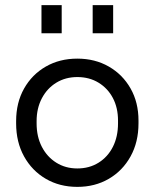

<svg xmlns="http://www.w3.org/2000/svg" viewBox="-20 -720 604 750"><path d="M282 10Q213 10 159 -21.5Q105 -53 74 -109Q43 -165 43 -238V-247Q43 -319 74 -374Q105 -429 159 -460Q213 -491 282 -491Q351 -491 405 -460Q459 -429 490 -374.5Q521 -320 521 -249V-238Q521 -165 490 -109Q459 -53 405 -21.5Q351 10 282 10ZM282 -62Q329 -62 365 -84.5Q401 -107 421 -146.5Q441 -186 441 -238V-249Q441 -299 421 -337Q401 -375 365 -397Q329 -419 282 -419Q236 -419 200 -397Q164 -375 143.5 -336Q123 -297 123 -247V-238Q123 -186 143.5 -146.5Q164 -107 200 -84.5Q236 -62 282 -62ZM342 -590V-700H422V-590ZM142 -590V-700H221V-590Z"/></svg>

Font: SUSE
Style: Regular
Weight: 400
Designer: Rene Bieder
Foundry: SUSE
Version: Version 1.000